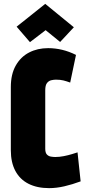

<svg xmlns="http://www.w3.org/2000/svg" viewBox="-20 -961 467 993"><path d="M362 -820 214 -941 66 -823 135 -743 216 -805 291 -744ZM343 -534 373 -677Q337 -695 301 -703.5Q265 -712 229 -712Q174 -712 130.5 -689.5Q87 -667 61.5 -622Q36 -577 36 -511V-184Q36 -121 59.5 -77Q83 -33 127.5 -10.5Q172 12 234 12Q272 12 313 2.5Q354 -7 397 -23L381 -173Q372 -170 352.5 -164Q333 -158 310 -153.5Q287 -149 266 -149Q256 -149 243.5 -151Q231 -153 222.5 -162Q214 -171 214 -192V-494Q214 -520 223 -531.5Q232 -543 245 -546Q258 -549 269 -549Q292 -549 308 -545Q324 -541 343 -534Z"/></svg>

Font: Advent Pro Black
Style: Regular
Weight: 900
Version: Version 3.000